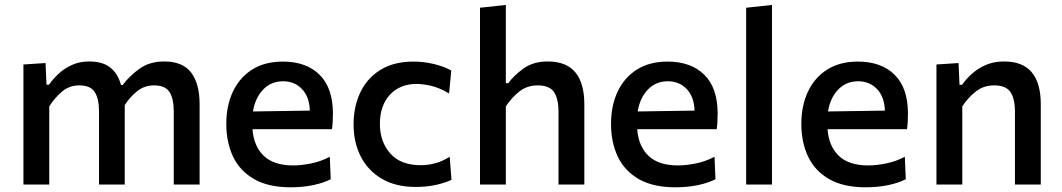

<svg xmlns="http://www.w3.org/2000/svg" viewBox="-20 -764 4396 795"><path d="M77 0V-497L168.5 -503L172.5 -413.5H183Q199 -436.5 222.5 -458.5Q246 -480.5 277.8 -495Q309.5 -509.5 350 -509.5Q405 -509.5 436.8 -484.2Q468.5 -459 481 -412H488Q514 -447.5 556.2 -478.5Q598.5 -509.5 660 -509.5Q736.5 -509.5 771.5 -463.5Q806.5 -417.5 806.5 -332.5V0H699.5V-301.5Q699.5 -355.5 681.8 -383Q664 -410.5 618 -410.5Q578.5 -410.5 548.5 -386.8Q518.5 -363 496.5 -329V0H390V-301.5Q390 -355.5 372.2 -383Q354.5 -410.5 308 -410.5Q267 -410.5 236.5 -384.5Q206 -358.5 184 -323.5V0Z M1183 11.5Q1091.5 11.5 1032.5 -22.2Q973.5 -56 945.2 -115.2Q917 -174.5 917 -251Q917 -326.5 944.5 -384.8Q972 -443 1024.2 -476Q1076.5 -509 1151 -509Q1248 -509 1303.2 -454.5Q1358.5 -400 1358.5 -293.5Q1358.5 -255.5 1354.5 -229H1025.5Q1030.5 -159 1072 -119Q1113.5 -79 1194.5 -79Q1228 -79 1269.2 -87.5Q1310.5 -96 1345.5 -115L1349.5 -22Q1321 -7 1278.2 2.2Q1235.5 11.5 1183 11.5ZM1152 -427.5Q1102.5 -427.5 1069.5 -393Q1036.5 -358.5 1027.5 -302.5L1263 -306Q1261 -363.5 1230.2 -395.5Q1199.5 -427.5 1152 -427.5Z M1700.5 10Q1618.5 10 1561 -23.8Q1503.5 -57.5 1473.8 -116Q1444 -174.5 1444 -248.5Q1444 -323 1472.2 -382Q1500.5 -441 1555.8 -475Q1611 -509 1691.5 -509Q1735.5 -509 1777.2 -498.8Q1819 -488.5 1848.5 -472L1839.5 -377Q1797.5 -401.5 1764 -409Q1730.5 -416.5 1705 -416.5Q1636 -416.5 1594.5 -371.8Q1553 -327 1553 -251Q1553 -177.5 1595.8 -128.8Q1638.5 -80 1722.5 -80Q1753.5 -80 1783.8 -88.5Q1814 -97 1842 -115L1849.5 -19.5Q1824.5 -7.5 1787.2 1.2Q1750 10 1700.5 10Z M1967.5 0V-732L2074.5 -743.5V-419.5H2084.5Q2107 -451 2147.5 -480.2Q2188 -509.5 2247.5 -509.5Q2325 -509.5 2362.2 -464.5Q2399.5 -419.5 2399.5 -332.5V0H2292.5V-301.5Q2292.5 -355.5 2273.8 -383Q2255 -410.5 2206 -410.5Q2162.5 -410.5 2130.2 -385Q2098 -359.5 2074.5 -323.5V0Z M2776 11.5Q2684.5 11.5 2625.5 -22.2Q2566.5 -56 2538.2 -115.2Q2510 -174.5 2510 -251Q2510 -326.5 2537.5 -384.8Q2565 -443 2617.2 -476Q2669.5 -509 2744 -509Q2841 -509 2896.2 -454.5Q2951.5 -400 2951.5 -293.5Q2951.5 -255.5 2947.5 -229H2618.5Q2623.5 -159 2665 -119Q2706.5 -79 2787.5 -79Q2821 -79 2862.2 -87.5Q2903.5 -96 2938.5 -115L2942.5 -22Q2914 -7 2871.2 2.2Q2828.5 11.5 2776 11.5ZM2745 -427.5Q2695.5 -427.5 2662.5 -393Q2629.5 -358.5 2620.5 -302.5L2856 -306Q2854 -363.5 2823.2 -395.5Q2792.5 -427.5 2745 -427.5Z M3069.5 0V-732L3176.5 -743.5V0Z M3564 11.5Q3472.5 11.5 3413.5 -22.2Q3354.5 -56 3326.2 -115.2Q3298 -174.5 3298 -251Q3298 -326.5 3325.5 -384.8Q3353 -443 3405.2 -476Q3457.5 -509 3532 -509Q3629 -509 3684.2 -454.5Q3739.5 -400 3739.5 -293.5Q3739.5 -255.5 3735.5 -229H3406.5Q3411.5 -159 3453 -119Q3494.5 -79 3575.5 -79Q3609 -79 3650.2 -87.5Q3691.5 -96 3726.5 -115L3730.5 -22Q3702 -7 3659.2 2.2Q3616.5 11.5 3564 11.5ZM3533 -427.5Q3483.5 -427.5 3450.5 -393Q3417.5 -358.5 3408.5 -302.5L3644 -306Q3642 -363.5 3611.2 -395.5Q3580.5 -427.5 3533 -427.5Z M3857.5 0V-497L3949 -503L3953 -413H3963.5Q3979.5 -436 4004 -458.2Q4028.5 -480.5 4061.8 -495Q4095 -509.5 4137.5 -509.5Q4215 -509.5 4252.2 -464.5Q4289.5 -419.5 4289.5 -332.5V0H4182.5V-301.5Q4182.5 -355.5 4163.8 -383Q4145 -410.5 4096 -410.5Q4052.5 -410.5 4020.2 -385Q3988 -359.5 3964.5 -323.5V0Z"/></svg>

Font: Heraclito Medium
Style: Regular
Weight: 500
Designer: Kostas Bartsokas (font) & Cristiano Sobral (main changes)
Foundry: Kostas Bartsokas (font) & Cristiano Sobral (main changes)
Version: Version 1.00;July 8, 2020;FontCreator 13.0.0.2655 64-bit